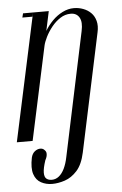

<svg xmlns="http://www.w3.org/2000/svg" viewBox="-74 -535 474 743"><g transform="rotate(-5 163.0 -163.0)"><path d="M98.8 172.4Q75.2 172.4 55.9 162.1Q36.5 151.8 28.6 128Q20.8 104.2 29 64.2Q32.6 48.9 42.4 40.9Q52.1 33 63.2 32.4Q74.4 31.9 81.1 39.8Q86.8 45.4 87.2 52.2Q87.8 59 85.7 65.8Q83.6 72.6 80 78.9Q70 108.9 69.9 126.1Q69.8 143.2 77.8 149.8Q85.8 156.4 98.4 156.4Q113.9 156.4 126.3 146.4Q138.8 136.4 147.8 117.8Q156.8 99.1 161.9 73.6L263.5 -407Q271 -441.2 260.5 -459.4Q250 -477.5 227 -477.5Q205.1 -477.5 186.3 -465.2Q167.5 -453 152.8 -434.6Q138 -416.1 128.3 -396.6Q118.6 -377.1 115.6 -363.2L37.6 0H-23.8L82.6 -495L78.6 -479H39.6L43.6 -495H143.6L127.5 -419.5Q140 -440.5 157.6 -458.4Q175.2 -476.2 196.9 -487.1Q218.5 -498 241.2 -498Q260 -498 277.4 -491.4Q294.9 -484.9 307.3 -472.4Q319.8 -460 324.9 -440.8Q330.1 -421.5 324.4 -396.4L227 61.8Q217.2 107.5 195.8 131.3Q174.2 155.1 148.3 163.8Q122.4 172.4 98.8 172.4Z"/></g></svg>

Font: Emberly Black
Style: Italic
Weight: 900
Italic angle: -12°
Designer: Rajesh Rajput
Foundry: Rajesh Rajput
Version: Version 1.000